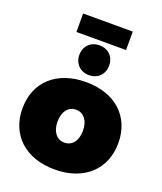

<svg xmlns="http://www.w3.org/2000/svg" viewBox="-168 -1047 984 1163"><g transform="rotate(20 324.0 -465.5)"><path d="M164 -939V-820H484V-939ZM324 -792C268 -792 228 -753 228 -696C228 -640 268 -600 324 -600C381 -600 420 -640 420 -696C420 -753 381 -792 324 -792ZM324 -555C136 -555 15 -445 15 -274C15 -103 136 8 324 8C512 8 633 -103 633 -274C633 -445 512 -555 324 -555ZM324 -377C374 -377 406 -335 406 -271C406 -207 374 -165 324 -165C274 -165 242 -207 242 -271C242 -335 274 -377 324 -377Z"/></g></svg>

Font: Montserrat arm Black
Style: Regular
Weight: 900
Designer: Julieta Ulanovsky
Foundry: Julieta Ulanovsky
Version: Version 6.000;PS 006.000;hotconv 1.0.88;makeotf.lib2.5.64775